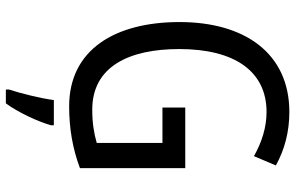

<svg xmlns="http://www.w3.org/2000/svg" viewBox="-192 -572 985 640"><g transform="rotate(90 300.0 -251.5)"><path d="M338 -377V-301H456V-82C425 -73 390 -67 345 -67C201 -67 143 -190 143 -357C143 -543 218 -648 353 -648C404 -648 454 -632 500 -606L531 -679C479 -708 419 -724 353 -724C156 -724 53 -574 53 -358C53 -143 145 10 334 10C409 10 476 -2 540 -26V-377ZM397 71V61H313C308 102 290 175 278 210V221H324C354 180 384 116 397 71Z"/></g></svg>

Font: Noto Sans Lao Looped Condensed
Style: Regular
Weight: 400
Width: 3
Designer: Mark Frömberg, Ben Mitchell
Foundry: The Fontpad Ltd
Version: Version 1.002